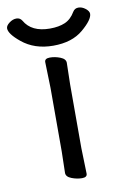

<svg xmlns="http://www.w3.org/2000/svg" viewBox="-121 -718 503 781"><g transform="rotate(-10 130.5 -327.0)"><path d="M302 -637Q302 -613 256 -574Q210 -535 132.5 -535Q55 -535 3 -578Q-41 -614 -41 -637Q-41 -648 -26.5 -659Q-12 -670 3 -670Q18 -670 26 -657Q55 -606 131 -606Q168 -606 193.5 -617Q219 -628 236 -657Q244 -670 259 -670Q274 -670 288 -659Q302 -648 302 -637ZM89 -17 91 -105V-368L88 -475Q88 -490 109.5 -490Q131 -490 152.5 -481.5Q174 -473 174 -457L172 -368V-105L175 1Q175 16 154 16Q133 16 111 7.5Q89 -1 89 -17Z"/></g></svg>

Font: ToneOZ-Pinyin-WenKai-Medium
Style: Medium
Weight: 700
Designer: Fontworks Inc.
Foundry: ToneOZ
Version: Version 0.240331